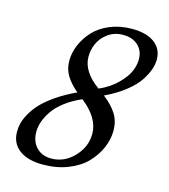

<svg xmlns="http://www.w3.org/2000/svg" viewBox="-101 -731 720 820"><g transform="rotate(15 259.0 -321.5)"><path d="M163.1 7.8Q96.2 7.8 58.6 -20.5Q21 -48.8 21 -100.1Q21 -118.7 25.6 -137.7Q30.3 -156.7 44.2 -181.6Q58.1 -206.5 80.1 -230Q102.1 -253.4 139.6 -279.3Q177.2 -305.2 226.6 -328.1Q192.9 -356.4 175.5 -385.3Q158.2 -414.1 158.2 -450.7Q158.2 -485.8 172.9 -520.5Q187.5 -555.2 214.6 -584.7Q241.7 -614.3 285.6 -632.6Q329.6 -650.9 382.8 -650.9Q447.8 -650.9 482.9 -624Q518.1 -597.2 518.1 -551.3Q518.1 -530.3 510.3 -507.3Q502.4 -484.4 484.1 -456.3Q465.8 -428.2 428.5 -398.7Q391.1 -369.1 339.4 -344.7Q378.4 -314.9 398.2 -283.2Q418 -251.5 418 -210Q418 -171.4 401.6 -133.5Q385.3 -95.7 354.7 -63.7Q324.2 -31.7 274.2 -12Q224.1 7.8 163.1 7.8ZM309.6 -367.2Q356 -387.7 387.5 -418.5Q418.9 -449.2 431.4 -477.3Q443.8 -505.4 443.8 -531.7Q443.8 -569.8 419.2 -593Q394.5 -616.2 352.5 -616.2Q314.9 -616.2 286.9 -596.2Q258.8 -576.2 245.8 -547.6Q232.9 -519 232.9 -488.3Q232.9 -422.4 309.6 -367.2ZM191.4 -26.4Q248 -26.4 291 -70.8Q334 -115.2 334 -173.8Q334 -243.7 254.9 -305.7Q213.4 -287.6 182.1 -263.7Q150.9 -239.7 133.8 -214.6Q116.7 -189.5 108.6 -166Q100.6 -142.6 100.6 -120.6Q100.6 -78.6 125.2 -52.5Q149.9 -26.4 191.4 -26.4Z"/></g></svg>

Font: Elstob 10pt
Style: Italic
Weight: 400
Italic angle: -20°
Designer: Peter S. Baker
Version: Version 1.015